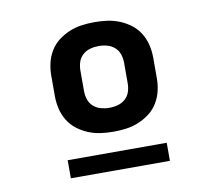

<svg xmlns="http://www.w3.org/2000/svg" viewBox="-63 -764 725 649"><g transform="rotate(-10 300.0 -440.0)"><path d="M300 -317Q278 -317 256 -320Q234 -323 213.5 -331.5Q193 -340 175.5 -353.5Q158 -367 146.5 -386Q135 -405 130 -426.5Q125 -448 125 -470V-540Q125 -562 130 -583.5Q135 -605 146.5 -624Q158 -643 175.5 -656.5Q193 -670 213.5 -678.5Q234 -687 256 -690Q278 -693 300 -693Q322 -693 344 -690Q366 -687 386.5 -678.5Q407 -670 424.5 -656.5Q442 -643 453.5 -624Q465 -605 470 -583.5Q475 -562 475 -540V-470Q475 -448 470 -426.5Q465 -405 453.5 -386Q442 -367 424.5 -353.5Q407 -340 386.5 -331.5Q366 -323 344 -320Q322 -317 300 -317ZM300 -399Q315 -399 329.5 -403Q344 -407 355 -417Q366 -427 370.5 -441Q375 -455 375 -470V-540Q375 -555 370.5 -569Q366 -583 355 -593Q344 -603 329.5 -607Q315 -611 300 -611Q285 -611 270.5 -607Q256 -603 245 -593Q234 -583 229.5 -569Q225 -555 225 -540V-470Q225 -455 229.5 -441Q234 -427 245 -417Q256 -407 270.5 -403Q285 -399 300 -399ZM130 -187V-249H470V-187Z"/></g></svg>

Font: Iosevka Aile Heavy
Style: Regular
Weight: 900
Designer: Belleve Invis
Foundry: Belleve Invis
Version: Version 31.1.0; ttfautohint (v1.8.4)